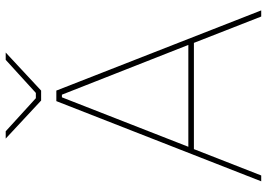

<svg xmlns="http://www.w3.org/2000/svg" viewBox="-148 -764 913 656"><g transform="rotate(-90 308.0 -436.5)"><path d="M292 -752H326L456 -873H431L318 -770H300L187 -873H162ZM16 0H36L126 -230H489L579 0H600L326 -700H290ZM134 -249 303 -681H312L482 -249Z"/></g></svg>

Font: Fixel Text Thin
Style: Regular
Weight: 100
Width: 4
Designer: AlfaBravo + MacPaw
Foundry: Kyrylo Tkachov, Marchela Mozhyna, Serhii Makarenko, Maria Weinstein, Zakhar Kryvoshyya
Version: Version 1.211